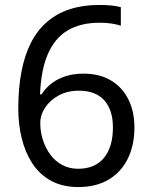

<svg xmlns="http://www.w3.org/2000/svg" viewBox="-20 -745 612 777"><path d="M297 12Q233 12 186.5 -13.5Q140 -39 111 -83.5Q82 -128 68 -185Q54 -242 54 -305Q54 -389 67 -456Q80 -523 106 -573.5Q132 -624 171.5 -657.5Q211 -691 263.5 -708Q316 -725 381 -725Q407 -725 429 -723Q451 -721 469 -716V-641Q451 -647 429.5 -650Q408 -653 383 -653Q306 -653 254 -622Q202 -591 174 -527Q146 -463 142 -363H148Q166 -391 191.5 -409.5Q217 -428 248.5 -437.5Q280 -447 317 -447Q383 -447 429 -419.5Q475 -392 499.5 -343Q524 -294 524 -229Q524 -158 497.5 -103.5Q471 -49 420 -18.5Q369 12 297 12ZM296 -62Q364 -62 400.5 -106Q437 -150 437 -229Q437 -300 402 -339Q367 -378 299 -378Q253 -378 218 -359Q183 -340 163 -310Q143 -280 143 -247Q143 -212 153.5 -179Q164 -146 183.5 -119.5Q203 -93 231.5 -77.5Q260 -62 296 -62Z"/></svg>

Font: malayalam115
Style: Regular
Weight: 400
Designer: Jelle Bosma - Monotype Design Team
Foundry: Monotype Imaging Inc.
Version: Version 2.103